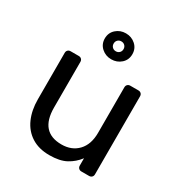

<svg xmlns="http://www.w3.org/2000/svg" viewBox="-176 -874 954 1011"><g transform="rotate(30 301.0 -368.5)"><path d="M268.1 10Q203.5 10 159 -18.5Q114.5 -46.9 91.9 -97.8Q69.3 -148.6 69.3 -214.6V-497.1Q69.3 -507.3 75.6 -513.6Q82 -520 92.2 -520H141.8Q152 -520 158.4 -513.6Q164.7 -507.3 164.7 -497.1V-219.9Q164.7 -70.7 295.2 -70.7Q357.4 -70.7 394.8 -110.3Q432.1 -149.9 432.1 -219.9V-497.1Q432.1 -507.3 438.5 -513.6Q444.9 -520 455.1 -520H504.5Q514.7 -520 521.1 -513.6Q527.4 -507.3 527.4 -497.1V-22.9Q527.4 -12.7 521.1 -6.4Q514.7 0 504.5 0H457.9Q447.7 0 441.3 -6.4Q434.9 -12.7 434.9 -22.9V-67.3Q408.3 -31.9 369.6 -11Q330.9 10 268.1 10ZM298 -590Q263.5 -590 238.9 -612.1Q214.2 -634.2 214.2 -668.7Q214.2 -703.2 238.8 -725.4Q263.4 -747.5 298 -747.5Q332.5 -747.5 357.1 -725.4Q381.7 -703.2 381.7 -668.7Q381.7 -634.2 357.2 -612.1Q332.6 -590 298 -590ZM298 -638.7Q311 -638.7 319.5 -647.2Q328 -655.7 328 -668.7Q328 -681.7 319.5 -690.2Q311 -698.7 298 -698.7Q285 -698.7 276.5 -690.2Q268 -681.7 268 -668.7Q268 -655.7 276.5 -647.2Q285 -638.7 298 -638.7Z"/></g></svg>

Font: Rubik Light
Style: Regular
Weight: 300
Designer: Hubert and Fischer
Foundry: Hubert and Fischer
Version: Version 2.300;gftools[0.9.30]